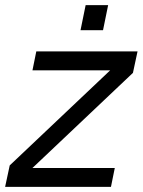

<svg xmlns="http://www.w3.org/2000/svg" viewBox="-40 -731 558 751"><path d="M-20 0 -2 -84 391 -456H87L102 -530H498L480 -446L87 -74H409L394 0ZM275 -613 295 -711H383L363 -613Z"/></svg>

Font: Geist
Style: Italic
Weight: 400
Italic angle: -12°
Designer: Basement.studio, Andrés Briganti, Mateo Zaragoza
Foundry: Basement.studio, Vercel, Andrés Briganti, Guido Ferreyra, Mateo Zaragoza
Version: Version 1.500